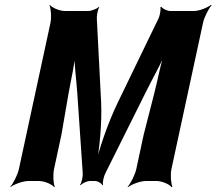

<svg xmlns="http://www.w3.org/2000/svg" viewBox="-20 -757 905 803"><path d="M349 -711H251C229 -711 197 -725 188 -737L187 -735C193 -722 196 -685 191 -661L59 -50C54 -26 35 11 23 24V26C38 14 76 0 99 0H143C166 0 198 14 207 26L209 24C203 11 201 -26 206 -50L237 -194L266 -362C276 -421 295 -499 296 -543L292 -542C289 -498 299 -428 303 -371L326 -33C327 -20 322 7 315 15L317 18C324 9 345 0 355 0H378C388 0 405 9 408 18L411 15C408 7 414 -20 421 -33L590 -372C618 -429 659 -500 676 -545H672C653 -501 640 -422 624 -362L581 -194L550 -50C545 -26 526 11 514 24L515 26C530 14 567 0 590 0H635C658 0 689 14 698 26L701 24C695 11 692 -26 697 -50L829 -661C834 -685 853 -722 865 -735L863 -737C848 -725 813 -711 791 -711H692C680 -711 658 -721 655 -729L651 -727C653 -718 649 -690 642 -678L473 -329C432 -245 392 -128 378 -61H382C396 -128 407 -245 403 -329L385 -678C384 -691 389 -718 395 -726L394 -729C387 -720 361 -711 349 -711Z"/></svg>

Font: Asimov
Style: EdgeExtremeIt
Weight: 500
Designer: Google
Version: Version 2.000980: 2014